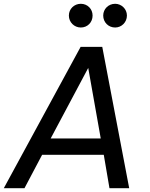

<svg xmlns="http://www.w3.org/2000/svg" viewBox="-44 -992 793 1012"><path d="M382 -847C417 -847 444 -874 444 -910C444 -945 417 -972 382 -972C347 -972 319 -945 319 -910C319 -875 347 -847 382 -847ZM563 -847C597 -847 625 -875 625 -910C625 -945 596 -972 563 -972C527 -972 500 -944 500 -910C500 -875 527 -847 563 -847ZM495 -745H381L-24 0H85L178 -176H503L533 0H637ZM223 -262 421 -634 487 -262Z"/></svg>

Font: Plus Jakarta Text
Style: Italic
Weight: 400
Italic angle: -12°
Designer: Gumpita Rahayu
Foundry: Tokotype Studio
Version: Version 1.000;hotconv 1.0.109;makeotfexe 2.5.65596